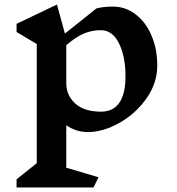

<svg xmlns="http://www.w3.org/2000/svg" viewBox="-20 -572 780 846"><path d="M272 -20V167L414 209L392 254H53V218L142 147V-378L53 -431V-467L231 -552L266 -424L405 -535Q437 -543 478 -543Q533 -543 578 -508.5Q623 -474 648 -414.5Q673 -355 673 -284Q673 -206 625.5 -138.5Q578 -71 506 -30.5Q434 10 367 10Q316 10 272 -20ZM272 -373V-205Q272 -152 311.5 -116Q351 -80 425 -80Q479 -80 506 -119.5Q533 -159 533 -236Q533 -322 504.5 -380.5Q476 -439 424 -439Q387 -439 352.5 -425.5Q318 -412 272 -373Z"/></svg>

Font: InknutAntiqua
Style: Medium
Weight: 500
Designer: Claus Eggers Srensen
Foundry: Claus Eggers Srensen
Version: Version 1.000; ttfautohint (v1.2) -l 7 -r 28 -G 50 -x 13 -D 